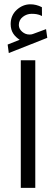

<svg xmlns="http://www.w3.org/2000/svg" viewBox="-20 -887 265 906"><path d="M16.1 -676.8 21.5 -636.7 203.1 -708.5 197.3 -749.5 135.3 -726.6C131.3 -725.1 128.9 -724.6 127.9 -724.6C124.5 -724.1 121.6 -724.1 118.7 -724.1C106 -724.1 94.7 -728.5 84.5 -737.3C74.2 -746.1 69.3 -756.3 68.8 -768.6C68.8 -784.7 75.2 -797.9 87.9 -807.6C100.1 -816.9 113.8 -821.8 128.9 -821.8C144 -821.8 160.2 -820.8 178.2 -811.5L177.7 -853C159.7 -862.3 141.6 -866.7 123.5 -866.7C99.6 -866.7 78.1 -857.9 59.1 -840.8C40 -823.2 30.3 -800.8 30.3 -773.4C30.3 -735.8 49.3 -715.3 72.8 -699.2ZM78.1 -602.5V-0.5H146.5V-602.5Z"/></svg>

Font: Vazirmatn Light
Style: Regular
Weight: 300
Designer: Saber Rastikerdar
Foundry: Saber Rastikerdar
Version: Version 33.003